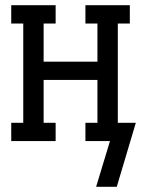

<svg xmlns="http://www.w3.org/2000/svg" viewBox="-20 -540 540 735"><path d="M348 175 401 0H307V-70H353V-234H147V-70H193V0H23V-70H69V-450H23V-520H193V-450H147V-304H353V-450H307V-520H477V-450H431V-70H500L427 175Z"/></svg>

Font: Iosevka Curly Slab
Style: Regular
Weight: 400
Monospace: yes
Designer: Belleve Invis
Foundry: Belleve Invis
Version: Version 22.1.2; ttfautohint (v1.8.4)